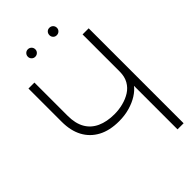

<svg xmlns="http://www.w3.org/2000/svg" viewBox="-256 -924 1001 1001"><g transform="rotate(-45 244.5 -423.5)"><path d="M165 -847Q154 -847 146 -839Q138 -831 138 -819Q138 -808 146 -800Q154 -792 165 -792Q177 -792 185 -800Q193 -808 193 -819Q193 -831 185 -839Q177 -847 165 -847ZM324 -847Q312 -847 304.5 -839Q297 -831 297 -819Q297 -808 304.5 -800Q312 -792 324 -792Q336 -792 344 -800Q352 -808 352 -819Q352 -831 344 -839Q336 -847 324 -847ZM467 -700H422V-426Q422 -389 407 -362.5Q392 -336 366.5 -320Q341 -304 309.5 -296Q278 -288 246 -288Q190 -288 149.5 -306.5Q109 -325 88 -362Q67 -399 67 -455V-700H23V-455Q23 -389 48 -342.5Q73 -296 120.5 -270.5Q168 -245 237 -245Q279 -245 315.5 -255.5Q352 -266 379.5 -283.5Q407 -301 422 -321V0H467Z"/></g></svg>

Font: Advent Pro Light
Style: Regular
Weight: 300
Version: Version 3.000